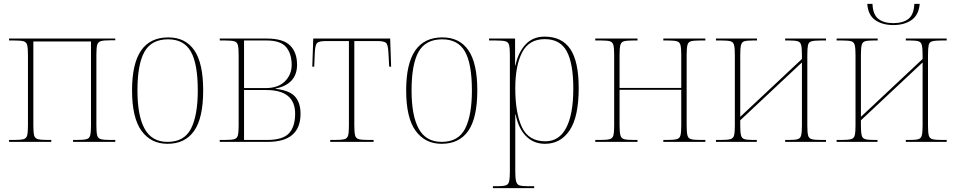

<svg xmlns="http://www.w3.org/2000/svg" viewBox="-20 -736 4959 996"><path d="M27 0V-10H54Q87 -10 102 -14Q117 -18 121 -34Q125 -50 125 -85V-451Q125 -486 121 -502Q117 -518 102 -522Q87 -526 55 -526H27V-536H578V-527H552Q518 -527 503 -522.5Q488 -518 484 -502.5Q480 -487 480 -452V-85Q480 -50 484 -34Q488 -18 503.5 -14Q519 -10 552 -10H578V0H359V-10H379Q413 -10 428.5 -14Q444 -18 448 -34Q452 -50 452 -85V-521H153V-85Q153 -50 157 -34Q161 -18 177 -14Q193 -10 227 -10H246V0Z M849 10Q763 10 714 -57.5Q665 -125 665 -267Q665 -406 712 -474Q759 -542 853 -542Q942 -542 988 -475Q1034 -408 1034 -267Q1034 -124 987 -57Q940 10 849 10ZM849 0Q936 0 971 -69Q1006 -138 1006 -267Q1006 -405 970 -468.5Q934 -532 852 -532Q766 -532 729.5 -467.5Q693 -403 693 -267Q693 -135 730.5 -67.5Q768 0 849 0Z M1120 0V-10H1147Q1180 -10 1195 -14Q1210 -18 1214 -34Q1218 -50 1218 -85V-451Q1218 -486 1214 -502Q1210 -518 1195 -522Q1180 -526 1148 -526H1120V-536H1364Q1449 -536 1485 -500Q1521 -464 1521 -400Q1521 -349 1492 -318Q1463 -287 1410 -277V-275Q1482 -267 1510.5 -235Q1539 -203 1539 -146Q1539 0 1369 0ZM1357 -279Q1423 -279 1458 -314Q1493 -349 1493 -399Q1493 -458 1464 -492Q1435 -526 1363 -526H1246V-279ZM1365 -10Q1447 -10 1479 -44.5Q1511 -79 1511 -146Q1511 -269 1361 -269H1246V-10Z M1693 0V-10H1717Q1751 -10 1766.5 -14Q1782 -18 1786 -34Q1790 -50 1790 -85V-523H1670Q1636 -523 1625.5 -513.5Q1615 -504 1613 -463L1610 -390H1600L1605 -536H2004L2009 -390H1999L1995 -463Q1993 -504 1982.5 -513.5Q1972 -523 1938 -523H1818V-85Q1818 -50 1822 -34Q1826 -18 1841.5 -14Q1857 -10 1891 -10H1918V0Z M2271 10Q2185 10 2136 -57.5Q2087 -125 2087 -267Q2087 -406 2134 -474Q2181 -542 2275 -542Q2364 -542 2410 -475Q2456 -408 2456 -267Q2456 -124 2409 -57Q2362 10 2271 10ZM2271 0Q2358 0 2393 -69Q2428 -138 2428 -267Q2428 -405 2392 -468.5Q2356 -532 2274 -532Q2188 -532 2151.5 -467.5Q2115 -403 2115 -267Q2115 -135 2152.5 -67.5Q2190 0 2271 0Z M2537 240V230H2558Q2588 230 2602.5 226Q2617 222 2621 205.5Q2625 189 2625 153V-452Q2625 -486 2621 -502Q2617 -518 2601.5 -522Q2586 -526 2550 -526H2517V-536H2652V-397H2654Q2668 -464 2706 -505Q2744 -546 2805 -546Q2895 -546 2938.5 -481.5Q2982 -417 2982 -279Q2982 -130 2935 -60Q2888 10 2807 10Q2748 10 2708.5 -30Q2669 -70 2655 -142H2653Q2653 -116 2653 -75.5Q2653 -35 2653 13V153Q2653 189 2657.5 205.5Q2662 222 2676 226Q2690 230 2720 230H2751V240ZM2809 -3Q2881 -3 2917.5 -73.5Q2954 -144 2954 -276Q2954 -407 2920 -470Q2886 -533 2806 -533Q2724 -533 2688.5 -464Q2653 -395 2653 -278Q2653 -150 2687.5 -76.5Q2722 -3 2809 -3Z M3068 0V-10H3093Q3127 -10 3142.5 -14Q3158 -18 3162 -34Q3166 -50 3166 -85V-451Q3166 -486 3162 -502Q3158 -518 3143.5 -522Q3129 -526 3099 -526H3068V-536H3287V-526H3265Q3232 -526 3217 -522Q3202 -518 3198 -502Q3194 -486 3194 -451V-280H3514V-451Q3514 -486 3510 -502Q3506 -518 3491 -522Q3476 -526 3444 -526H3421V-536H3639V-526H3612Q3579 -526 3564.5 -522Q3550 -518 3546 -502Q3542 -486 3542 -451V-85Q3542 -50 3546 -34Q3550 -18 3565 -14Q3580 -10 3614 -10H3639V0H3421V-10H3441Q3475 -10 3490.5 -14Q3506 -18 3510 -34Q3514 -50 3514 -85V-270H3194V-85Q3194 -50 3198.5 -34Q3203 -18 3218 -14Q3233 -10 3267 -10H3287V0Z M3694 0V-10H3719Q3753 -10 3768.5 -14Q3784 -18 3788 -34Q3792 -50 3792 -85V-451Q3792 -486 3788 -502Q3784 -518 3769.5 -522Q3755 -526 3723 -526H3694V-536H3907V-526H3885Q3855 -526 3841.5 -522Q3828 -518 3824 -502Q3820 -486 3820 -451V-130L4140 -430V-451Q4140 -486 4136 -502Q4132 -518 4118 -522Q4104 -526 4075 -526H4053V-536H4265V-526H4240Q4206 -526 4190.5 -522Q4175 -518 4171.5 -502Q4168 -486 4168 -451V-84Q4168 -49 4172 -33.5Q4176 -18 4191 -14Q4206 -10 4240 -10H4265V0H4053V-10H4074Q4104 -10 4118 -14Q4132 -18 4136 -34Q4140 -50 4140 -85V-412L3820 -112V-85Q3820 -50 3824 -34Q3828 -18 3842.5 -14Q3857 -10 3888 -10H3906V0Z M4614 -606Q4557 -606 4520 -632Q4483 -658 4479 -716H4506Q4508 -661 4536 -638.5Q4564 -616 4614 -616Q4665 -616 4693 -638.5Q4721 -661 4723 -716H4751Q4746 -658 4708.5 -632Q4671 -606 4614 -606ZM4320 0V-10H4345Q4379 -10 4394.5 -14Q4410 -18 4414 -34Q4418 -50 4418 -85V-451Q4418 -486 4414 -502Q4410 -518 4395.5 -522Q4381 -526 4349 -526H4320V-536H4533V-526H4511Q4481 -526 4467.5 -522Q4454 -518 4450 -502Q4446 -486 4446 -451V-130L4766 -430V-451Q4766 -486 4762 -502Q4758 -518 4744 -522Q4730 -526 4701 -526H4679V-536H4891V-526H4866Q4832 -526 4816.5 -522Q4801 -518 4797.5 -502Q4794 -486 4794 -451V-84Q4794 -49 4798 -33.5Q4802 -18 4817 -14Q4832 -10 4866 -10H4891V0H4679V-10H4700Q4730 -10 4744 -14Q4758 -18 4762 -34Q4766 -50 4766 -85V-412L4446 -112V-85Q4446 -50 4450 -34Q4454 -18 4468.5 -14Q4483 -10 4514 -10H4532V0Z"/></svg>

Font: Noto Serif Display SemiCondensed Thin
Style: Regular
Weight: 100
Width: 4
Designer: Monotype Design Team
Foundry: Monotype Imaging Inc.
Version: Version 2.009